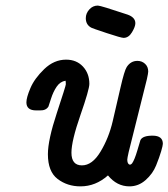

<svg xmlns="http://www.w3.org/2000/svg" viewBox="-20 -661 601 685"><path d="M74.2 -295.9Q74.2 -313 88.6 -346.9Q103 -380.9 137.9 -414.6Q172.9 -448.2 215.8 -448.2Q252.9 -448.2 275.9 -423.6Q298.8 -398.9 298.8 -361.8Q298.8 -341.8 266.8 -250Q234.9 -158.2 234.9 -116.2Q234.9 -71.3 272 -71Q309.1 -70.8 338.6 -119.9Q368.2 -168.9 382.1 -228.5Q396 -288.1 409.9 -348.6Q423.8 -409.2 432.1 -421.9Q446.3 -443.8 470.2 -443.8Q486.3 -443.8 497.6 -433.3Q508.8 -422.9 508.8 -405.8Q508.8 -399.9 503.9 -377.9L439 -118.2Q434.1 -96.2 434.1 -91.8Q434.1 -79.6 439.5 -75.2Q444.8 -70.8 451.2 -78.1Q460 -90.3 470 -124.3Q480 -158.2 481 -161.1Q488.8 -177.2 524.9 -177Q561 -176.8 561 -147.9Q561 -142.1 554.9 -121.1Q548.8 -100.1 536.9 -70.6Q524.9 -41 499.5 -18.6Q474.1 3.9 441.9 3.9Q397 3.9 365.2 -35.2Q321.3 3.9 267.1 3.9Q220.2 3.9 185.5 -22.5Q150.9 -48.8 150.9 -110.8Q150.9 -161.6 182.9 -258.3Q214.8 -355 214.8 -359.9Q214.8 -368.7 213.9 -373Q194.8 -370.1 182.4 -352.1Q169.9 -334 161.9 -308.6Q153.8 -283.2 152.8 -280.8Q144 -266.6 123 -267.1H108.9Q74.2 -267.1 74.2 -295.9ZM286.1 -596.2Q286.1 -613.3 298.6 -627.2Q311 -641.1 329.1 -641.1Q338.9 -641.1 435.1 -608.9Q462.9 -599.1 462.9 -578.1Q462.9 -565.9 450.9 -545.9Q439 -525.9 420.9 -525.9Q412.1 -525.9 360.6 -543Q309.1 -560.1 306.2 -562Q286.1 -572.3 286.1 -596.2Z"/></svg>

Font: CMU Typewriter Text
Style: BoldItalic
Weight: 700
Italic angle: -14.04°
Version: Version 0.7.0